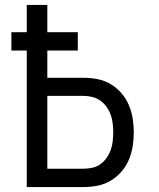

<svg xmlns="http://www.w3.org/2000/svg" viewBox="-20 -755 640 775"><path d="M88 0V-551H26V-625H88V-735H171V-625H294V-551H171V-441H317Q346 -441 374 -435.5Q402 -430 426.5 -415.5Q451 -401 470 -379Q489 -357 500 -331Q511 -305 515.5 -277Q520 -249 520 -221Q520 -192 515.5 -164Q511 -136 500 -110Q489 -84 470 -62Q451 -40 426.5 -25.5Q402 -11 374 -5.5Q346 0 317 0ZM317 -74Q335 -74 353 -78Q371 -82 385.5 -92.5Q400 -103 410.5 -118Q421 -133 427 -150Q433 -167 435 -185Q437 -203 437 -221Q437 -238 435 -256Q433 -274 427 -291Q421 -308 410.5 -323Q400 -338 385.5 -348.5Q371 -359 353 -363.5Q335 -368 317 -368H171V-74Z"/></svg>

Font: Iosevka Aile
Style: Regular
Weight: 400
Designer: Belleve Invis
Foundry: Belleve Invis
Version: Version 28.0.1; ttfautohint (v1.8.4)